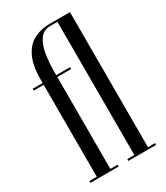

<svg xmlns="http://www.w3.org/2000/svg" viewBox="-187 -830 787 911"><g transform="rotate(-30 206.5 -375.0)"><path d="M31 0V-10H71.5V-513.5H17V-523.5H71.5V-540.5Q71.5 -621 94.5 -666.5Q117.5 -712 155.5 -731Q193.5 -750 239 -750H352V-10H391V0H239V-10H277.5V-740H239Q202.5 -740 182.2 -713.2Q162 -686.5 154 -641.5Q146 -596.5 146 -541V-523.5H222V-513.5H146V-10H186V0Z"/></g></svg>

Font: Imbue 100pt
Style: Regular
Weight: 400
Designer: Tyler Finck
Foundry: Etcetera Type Company
Version: Version 1.102; ttfautohint (v1.8.3)